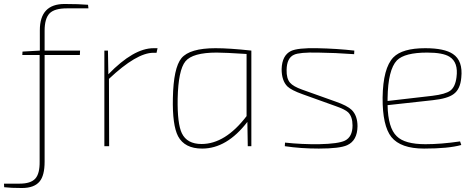

<svg xmlns="http://www.w3.org/2000/svg" viewBox="-66 -734 2386 964"><path d="M269 -692Q208 -692 183 -667Q158 -641 158 -580V-480H336L335 -458H158V78Q158 147 133 177Q106 210 44 210Q-11 210 -45 206L-46 188H33Q88 188 111 163Q134 138 133 76V-458H46L47 -475L134 -480V-582Q134 -714 258 -714Q330 -714 376 -710L378 -692Z M720 -469H704Q620 -469 481 -338L482 0H458V-480H476L478 -361Q605 -492 705 -492H725Z M1176 -122Q1073 12 949 12Q861 12 828 -50Q799 -106 802 -242Q805 -393 845 -442Q887 -492 1016 -492Q1087 -492 1196 -480V0H1178ZM1172 -463Q1062 -470 1022 -470Q901 -470 865 -426Q829 -382 826 -238Q824 -113 847 -65Q873 -11 946 -11Q1065 -11 1172 -151Z M1453 -261Q1397 -281 1377 -300Q1348 -329 1348 -387Q1350 -456 1395 -478Q1429 -494 1526 -492Q1626 -490 1713 -480L1712 -462Q1616 -469 1530 -470Q1437 -472 1410 -459Q1374 -443 1373 -383Q1372 -340 1390 -319Q1406 -300 1451 -284L1619 -224Q1677 -204 1700 -182Q1729 -153 1729 -100Q1728 -28 1677 -5Q1640 12 1535 12Q1444 12 1364 0L1365 -18Q1449 -9 1536 -10Q1633 -12 1666 -28Q1704 -47 1704 -104Q1704 -148 1682 -170Q1666 -185 1620 -201Z M2250 -6Q2186 12 2063 12Q1946 12 1899 -46Q1854 -103 1855 -244Q1857 -392 1909 -446Q1954 -492 2069 -492Q2165 -492 2208 -463Q2259 -429 2250 -344Q2245 -286 2212 -262Q2182 -239 2107 -231L1880 -206Q1882 -92 1926 -50Q1966 -10 2070 -10Q2148 -10 2244 -24ZM2105 -253Q2171 -261 2195 -279Q2220 -298 2226 -346Q2236 -421 2191 -449Q2158 -470 2079 -470Q1966 -470 1927 -431Q1882 -384 1880 -241V-227Z"/></svg>

Font: Taylor Sans Thin
Style: Regular
Weight: 100
Italic angle: -8°
Designer: Natanael Gama
Version: Version 1.001 September 8, 2015